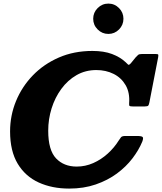

<svg xmlns="http://www.w3.org/2000/svg" viewBox="-20 -1058 923 1095"><path d="M791.5 -250.5Q771.5 -202 735.2 -154.5Q699 -107 646.5 -68.2Q594 -29.5 525.8 -6Q457.5 17.5 374.5 17.5Q277 17.5 200.8 -17.2Q124.5 -52 81 -124.2Q37.5 -196.5 37.5 -308.5Q37.5 -399 71.2 -481.2Q105 -563.5 167.2 -628Q229.5 -692.5 315.8 -730Q402 -767.5 507 -767.5Q572.5 -767.5 618.8 -750Q665 -732.5 695 -704.5Q706.5 -694 710.8 -689.5Q715 -685 726.5 -697.5L755.5 -733Q762.5 -740.5 768.2 -745.2Q774 -750 789.5 -750H866.5Q880.5 -750 882.2 -746.8Q884 -743.5 882 -731.5L832 -474Q829.5 -461 825.8 -456Q822 -451 806 -451H736.5Q722 -451 718.8 -454Q715.5 -457 716.5 -469.5Q721 -530 696.5 -572.2Q672 -614.5 628 -636.5Q584 -658.5 529.5 -658.5Q467 -658.5 416.5 -629.5Q366 -600.5 329.8 -551Q293.5 -501.5 274.2 -439.8Q255 -378 255 -312.5Q255 -202 299.5 -155Q344 -108 417.5 -108Q466.5 -108 511.8 -128Q557 -148 594.2 -181.8Q631.5 -215.5 657 -256.5Q664 -267.5 670 -275Q676 -282.5 694.5 -282.5H760.5Q788 -282.5 793.5 -276.5Q799 -270.5 791.5 -250.5ZM598 -864.5Q562.5 -864.5 537 -890Q511.5 -915.5 511.5 -951Q511.5 -986.5 537 -1012Q562.5 -1037.5 598 -1037.5Q633.5 -1037.5 658.8 -1012Q684 -986.5 684 -951Q684 -915.5 658.8 -890Q633.5 -864.5 598 -864.5Z"/></svg>

Font: Besley* Heavy
Style: Italic
Weight: 800
Italic angle: -13°
Designer: Owen Earl
Foundry: indestructible type*
Version: Version 3.000; ttfautohint (v1.8.3)